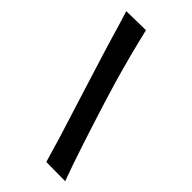

<svg xmlns="http://www.w3.org/2000/svg" viewBox="-220 -759 820 820"><g transform="rotate(45 189.5 -349.0)"><path d="M354 1 239 0Q228 -36 216 -78Q204 -120 189 -166.5Q174 -213 159 -262Q144 -311 128 -361Q116 -400 104 -438Q92 -476 81 -512Q70 -548 60 -581.5Q50 -615 41.5 -644Q33 -673 25 -697L142 -699Q149 -671 156.5 -639Q164 -607 173 -574Q182 -541 191.5 -505.5Q201 -470 212 -434Q223 -398 234 -361Q249 -313 264.5 -264.5Q280 -216 295 -170Q310 -124 325 -80.5Q340 -37 354 1Z"/></g></svg>

Font: Truculenta ExtraBold
Style: Regular
Weight: 800
Version: Version 1.002